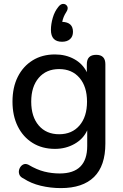

<svg xmlns="http://www.w3.org/2000/svg" viewBox="-20 -775 632 984"><path d="M283 -87Q349 -87 387.5 -132Q426 -177 426 -254Q426 -331 387.5 -376Q349 -421 283 -421Q217 -421 178.5 -376Q140 -331 140 -254Q140 -177 178.5 -132Q217 -87 283 -87ZM292 189Q239 189 189 177Q139 165 101 140Q83 132 78.5 117.5Q74 103 80 89Q86 75 98 68.5Q110 62 125 69Q169 95 207.5 104.5Q246 114 286 114Q427 114 427 -27V-107Q407 -63 362 -37.5Q317 -12 262 -12Q196 -12 147 -42.5Q98 -73 71 -127.5Q44 -182 44 -254Q44 -327 71 -381Q98 -435 147 -465.5Q196 -496 262 -496Q317 -496 360.5 -472Q404 -448 425 -405V-446Q425 -494 473 -494Q520 -494 520 -446V-39Q520 75 462 132Q404 189 292 189ZM298 -561Q241 -561 241 -622Q241 -651 250.5 -684Q260 -717 280 -741Q292 -756 305.5 -755Q319 -754 325 -742Q331 -730 319 -712Q304 -689 299 -663Q354 -661 354 -612Q354 -588 339 -574.5Q324 -561 298 -561Z"/></svg>

Font: Chiron GoRound TC
Style: Regular
Weight: 400
Designer: Ryoko NISHIZUKA 西塚涼子 (kana, bopomofo & ideographs); Paul D. Hunt (Latin, Greek & Cyrillic); Sandoll Communications 산돌커뮤니
Foundry: Adobe
Version: Version 1.000;hotconv 1.1.1;makeotfexe 2.6.0